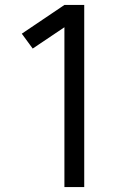

<svg xmlns="http://www.w3.org/2000/svg" viewBox="-20 -755 540 775"><path d="M240 0V-645L112 -559L68 -619L240 -735H320V0Z"/></svg>

Font: Iosevka SS08
Style: Regular
Weight: 400
Monospace: yes
Designer: Belleve Invis
Foundry: Belleve Invis
Version: 2.1.0; ttfautohint (v1.8.2)